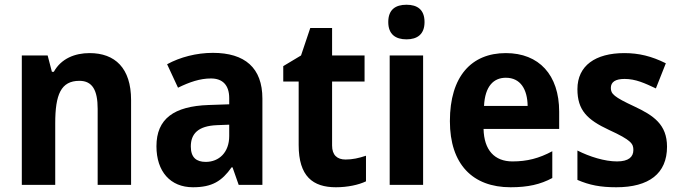

<svg xmlns="http://www.w3.org/2000/svg" viewBox="-20 -780 2867 810"><path d="M358 -556C296 -556 238 -533 207 -477H199L181 -546H72V0H213V-260C213 -381 237 -439 315 -439C370 -439 392 -399 392 -321V0H533V-358C533 -493 465 -556 358 -556Z M878 -557C809 -557 740 -539 685 -509L731 -410C780 -434 824 -449 870 -449C919 -449 947 -421 947 -366V-340L860 -337C714 -332 640 -279 640 -163C640 -56 699 10 794 10C875 10 916 -16 957 -74H961L987 0H1087V-364C1087 -494 1013 -557 878 -557ZM896 -252 947 -254V-206C947 -137 904 -97 848 -97C809 -97 785 -115 785 -162C785 -215 815 -249 896 -252Z M1438 -107C1402 -107 1381 -126 1381 -166V-436H1518V-546H1381V-662H1289L1250 -546L1175 -501V-436H1240V-168C1240 -36 1300 10 1397 10C1446 10 1493 0 1524 -15V-123C1494 -113 1467 -107 1438 -107Z M1695 -760C1649 -760 1618 -740 1618 -687C1618 -635 1649 -614 1695 -614C1740 -614 1771 -635 1771 -687C1771 -740 1740 -760 1695 -760ZM1765 -546H1624V0H1765Z M2114 -556C1969 -556 1878 -458 1878 -269C1878 -87 1974 10 2134 10C2207 10 2260 -2 2310 -29V-142C2254 -112 2204 -99 2142 -99C2066 -99 2022 -147 2020 -236H2339V-309C2339 -464 2254 -556 2114 -556ZM2114 -452C2176 -452 2205 -403 2206 -333H2022C2026 -417 2063 -452 2114 -452Z M2794 -161C2794 -255 2737 -293 2656 -331C2570 -371 2557 -384 2557 -409C2557 -434 2576 -447 2615 -447C2662 -447 2700 -429 2747 -407L2789 -513C2729 -543 2675 -556 2614 -556C2492 -556 2416 -503 2416 -404C2416 -315 2457 -275 2549 -232C2645 -188 2652 -173 2652 -147C2652 -118 2632 -99 2583 -99C2531 -99 2467 -119 2416 -145V-21C2467 1 2513 10 2580 10C2718 10 2794 -48 2794 -161Z"/></svg>

Font: Noto Sans Malayalam SemiCondensed
Style: Bold
Weight: 700
Width: 4
Designer: Jelle Bosma - Monotype Design Team
Foundry: Monotype Imaging Inc.
Version: Version 2.104